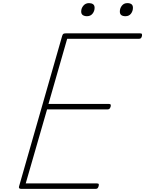

<svg xmlns="http://www.w3.org/2000/svg" viewBox="-20 -1212 931 1232"><path d="M117 0Q108 0 104 -3.5Q100 -7 102 -15L379 -982Q382 -991 386 -994.5Q390 -998 403 -998H879Q889 -998 890.5 -993.5Q892 -989 891 -981Q888 -970 883.5 -966.5Q879 -963 871 -963H411L291 -545H679Q688 -545 690 -540.5Q692 -536 690 -528Q687 -518 682.5 -514Q678 -510 670 -510H282L145 -35H602Q612 -35 613.5 -30.5Q615 -26 613 -18Q610 -8 606 -4Q602 0 593 0ZM538 -1108Q522 -1108 511.5 -1115Q501 -1122 501 -1138Q501 -1159 515 -1175.5Q529 -1192 551 -1192Q567 -1192 577 -1185Q587 -1178 587 -1162Q587 -1141 574 -1124.5Q561 -1108 538 -1108ZM785 -1108Q768 -1108 758.5 -1115Q749 -1122 749 -1138Q749 -1159 762 -1175.5Q775 -1192 797 -1192Q814 -1192 823.5 -1185Q833 -1178 833 -1162Q833 -1141 820.5 -1124.5Q808 -1108 785 -1108Z"/></svg>

Font: Playwrite AU QLD Thin
Style: Regular
Weight: 250
Designer: Veronika Burian, José Scaglione
Foundry: TypeTogether
Version: Version 1.002